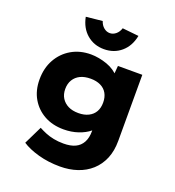

<svg xmlns="http://www.w3.org/2000/svg" viewBox="-174 -916 1169 1281"><g transform="rotate(20 411.0 -275.0)"><path d="M397 230Q314 230 242.5 210Q171 190 126 160L189 31Q211 43 237.5 54Q264 65 296.5 71.5Q329 78 367 78Q417 78 450 62.5Q483 47 500.5 15Q518 -17 518 -65V-133L558 -128Q549 -96 517 -69.5Q485 -43 437.5 -27Q390 -11 335 -11Q257 -11 198 -43.5Q139 -76 105 -134Q71 -192 71 -270Q71 -351 105.5 -412.5Q140 -474 200 -509Q260 -544 338 -544Q365 -544 395 -538.5Q425 -533 453 -523Q481 -513 504 -497.5Q527 -482 542 -463.5Q557 -445 560 -423L522 -414L532 -533H705V-65Q705 8 682 62.5Q659 117 617.5 154.5Q576 192 519.5 211Q463 230 397 230ZM391 -147Q432 -147 462 -162Q492 -177 507.5 -204Q523 -231 523 -269Q523 -307 507.5 -334.5Q492 -362 462 -376.5Q432 -391 391 -391Q348 -391 318 -376.5Q288 -362 271 -334.5Q254 -307 254 -269Q254 -231 271 -204Q288 -177 318 -162Q348 -147 391 -147ZM405 -606Q334 -606 283.5 -649Q233 -692 218 -768L334 -780Q343 -752 362.5 -736Q382 -720 405 -720Q428 -720 447.5 -736Q467 -752 476 -780L592 -768Q577 -692 526.5 -649Q476 -606 405 -606Z"/></g></svg>

Font: Lexend Exa ExtraBold
Style: Regular
Weight: 800
Designer: Bonnie Shaver-Troup, Thomas Jockin
Foundry: Lexend
Version: Version 1.007